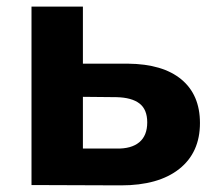

<svg xmlns="http://www.w3.org/2000/svg" viewBox="-20 -558 645 579"><path d="M583 -187Q583 -98 520.5 -48.5Q458 1 345 1L75 0V-538H230V-366H366Q471 -365 527 -318.5Q583 -272 583 -187ZM424 -189Q424 -228 400.5 -246Q377 -264 331 -265L230 -266V-110H331Q376 -109 400 -129Q424 -149 424 -189Z"/></svg>

Font: mBank
Style: Bold
Weight: 700
Designer: Julieta Ulanovsky
Foundry: Julieta Ulanovsky
Version: Version 7.200